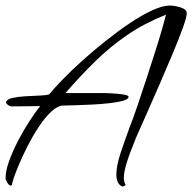

<svg xmlns="http://www.w3.org/2000/svg" viewBox="-59 -605 694 693"><path d="M382 68Q371 63 366 52Q361 41 361 25Q361 -7 376.5 -53.5Q392 -100 408 -143Q421 -176 436.5 -221.5Q452 -267 468.5 -317.5Q485 -368 500 -415Q515 -462 525.5 -498.5Q536 -535 540 -552Q462 -521 400 -478.5Q338 -436 284.5 -383.5Q231 -331 177 -269H318Q322 -269 336 -268.5Q350 -268 366 -266.5Q382 -265 393.5 -262.5Q405 -260 405 -255Q405 -247 385.5 -241.5Q366 -236 335.5 -232.5Q305 -229 272 -227.5Q239 -226 211 -225Q183 -224 169 -224Q150 -224 127 -203Q104 -182 81.5 -148Q59 -114 39.5 -75.5Q20 -37 5.5 -2Q-9 33 -15 57Q-15 59 -16 62Q-17 65 -20 65Q-26 65 -32.5 54.5Q-39 44 -39 39Q-39 12 -26 -24Q-13 -60 6.5 -97.5Q26 -135 47.5 -168Q69 -201 86 -222Q61 -222 35 -221.5Q9 -221 -17 -221Q-23 -221 -29.5 -225.5Q-36 -230 -38 -236Q-34 -247 -14 -251.5Q6 -256 32.5 -257.5Q59 -259 83 -260Q107 -261 118 -264Q136 -286 167 -318Q198 -350 238 -386Q278 -422 322 -457Q366 -492 409 -521Q452 -550 490 -567.5Q528 -585 555 -585Q563 -585 577 -582.5Q591 -580 603 -574Q615 -568 615 -557Q615 -544 601.5 -506Q588 -468 566 -415.5Q544 -363 519 -305.5Q494 -248 471 -196Q448 -144 432 -108Q409 -52 398.5 -18Q388 16 388 36Q388 51 394 62Q395 63 390 66Q385 69 382 68Z"/></svg>

Font: Hurricane
Style: Regular
Weight: 400
Designer: Robert E. Leuschke
Foundry: Robert E. Leuschke
Version: Version 1.010; ttfautohint (v1.8.3)